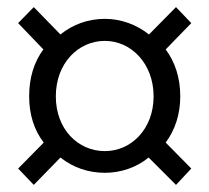

<svg xmlns="http://www.w3.org/2000/svg" viewBox="-20 -637 589 540"><path d="M75 -117 150 -194C185 -166 228 -151 275 -151C320 -151 364 -166 398 -194L475 -117L518 -163L446 -236C472 -271 487 -315 487 -366C487 -419 472 -463 446 -498L518 -572L475 -617L399 -540C364 -568 320 -584 275 -584C228 -584 184 -568 150 -540L75 -617L31 -572L102 -498C76 -463 62 -419 62 -366C62 -315 76 -271 103 -236L31 -163ZM275 -212C199 -212 137 -274 137 -366C137 -458 199 -522 275 -522C349 -522 412 -458 412 -366C412 -274 349 -212 275 -212Z"/></svg>

Font: Noto Sans KR DemiLight
Style: Regular
Weight: 350
Designer: Ryoko NISHIZUKA 西塚涼子 (kana, bopomofo & ideographs); Paul D. Hunt (Latin, Greek & Cyrillic); Sandoll Communications 산돌커뮤니
Foundry: Adobe
Version: Version 2.004;hotconv 1.0.118;makeotfexe 2.5.65603